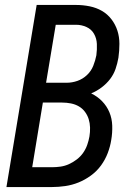

<svg xmlns="http://www.w3.org/2000/svg" viewBox="-20 -755 540 775"><path d="M6 0 128 -735H287Q315 -735 342 -729.5Q369 -724 391.5 -711Q414 -698 430 -677Q446 -656 454 -631Q462 -606 462 -578Q462 -550 458 -522Q454 -499 446.5 -477Q439 -455 424.5 -436Q410 -417 390 -402Q370 -387 348 -378Q373 -366 392 -346.5Q411 -327 421.5 -302Q432 -277 433 -248Q434 -219 429 -190Q425 -164 415 -137.5Q405 -111 388 -87.5Q371 -64 347 -46.5Q323 -29 297 -18.5Q271 -8 243.5 -4Q216 0 190 0ZM166 -421H249Q271 -421 292.5 -428.5Q314 -436 331 -452Q348 -468 356.5 -489.5Q365 -511 369 -532Q372 -555 371 -577.5Q370 -600 359.5 -618.5Q349 -637 329 -646Q309 -655 287 -655H205ZM110 -80H190Q207 -80 224.5 -82.5Q242 -85 258.5 -92.5Q275 -100 290 -111.5Q305 -123 315.5 -138Q326 -153 332 -170Q338 -187 341 -204Q344 -222 343.5 -240Q343 -258 338 -274Q333 -290 323 -303.5Q313 -317 298.5 -325.5Q284 -334 266.5 -337.5Q249 -341 231 -341H153Z"/></svg>

Font: Iosevka SS04 Medium Oblique
Style: Regular
Weight: 500
Italic angle: -9°
Monospace: yes
Designer: Belleve Invis
Foundry: Belleve Invis
Version: Version 19.0.0; ttfautohint (v1.8.4)